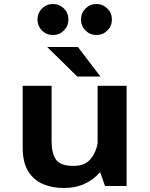

<svg xmlns="http://www.w3.org/2000/svg" viewBox="-20 -930 750 960"><path d="M299.5 10Q243 10 196.5 -9Q150 -28 121.8 -72.2Q93.5 -116.5 93.5 -192V-501H238V-224.5Q238 -163.5 260 -132Q282 -100.5 347.5 -100.5Q404 -100.5 432 -133.8Q460 -167 468 -213V-501H613V0H505L480.5 -69.5Q448.5 -32 403.2 -11Q358 10 299.5 10ZM482 -547.5H366L216 -695H369.5ZM244.5 -755Q212 -755 189.8 -777.5Q167.5 -800 167.5 -832Q167.5 -865 190 -887.5Q212.5 -910 244.5 -910Q277 -910 299.5 -887.5Q322 -865 322 -832Q322 -800 299.5 -777.5Q277 -755 244.5 -755ZM462.5 -755Q430 -755 407.5 -777.5Q385 -800 385 -832Q385 -865 407.5 -887.5Q430 -910 462.5 -910Q494.5 -910 517 -887.5Q539.5 -865 539.5 -832Q539.5 -800 517 -777.5Q494.5 -755 462.5 -755Z"/></svg>

Font: League Mono SemiBold
Style: Regular
Weight: 600
Width: 6
Designer: Tyler Finck
Foundry: The League of Moveable Type / Tyler Finck
Version: Version 2.300;RELEASE